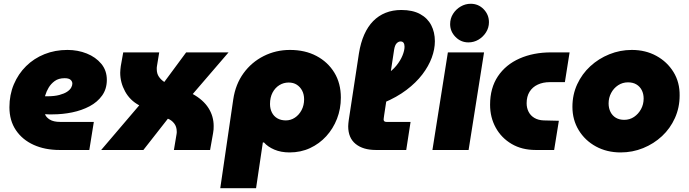

<svg xmlns="http://www.w3.org/2000/svg" viewBox="-20 -796 3657 1019"><path d="M296 0Q219 0 159 -27Q99 -54 64.5 -105Q30 -156 30 -227Q30 -293 53.5 -348.5Q77 -404 118.5 -445Q160 -486 216 -508.5Q272 -531 338 -531Q393 -531 440.5 -512Q488 -493 517.5 -457.5Q547 -422 547 -372Q547 -324 522 -289Q497 -254 455.5 -232Q414 -210 363 -199.5Q312 -189 259 -189Q249 -189 239 -189Q229 -189 219 -190Q224 -174 244 -161.5Q264 -149 299 -149H478L454 0ZM219 -285Q222 -285 225 -285Q228 -285 231 -285Q269 -285 295 -292Q321 -299 336 -309Q351 -319 357.5 -330.5Q364 -342 364 -352Q364 -364 354.5 -372.5Q345 -381 323 -381Q291 -381 270.5 -366Q250 -351 238 -330.5Q226 -310 221 -292Q220 -290 219.5 -288Q219 -286 219 -285Z M517 0 719 -237Q670 -263 644 -310.5Q618 -358 618 -410Q618 -419 619 -427.5Q620 -436 621 -445L634 -518H825L813 -445Q812 -441 812 -437Q812 -433 812 -429Q812 -405 823.5 -388.5Q835 -372 852 -361L968 -518H1193L1003 -297Q1059 -266 1086.5 -222.5Q1114 -179 1114 -127Q1114 -118 1113.5 -109Q1113 -100 1111 -90L1095 0H903L917 -84Q918 -88 918 -91.5Q918 -95 918 -98Q918 -124 904 -141.5Q890 -159 871 -166L741 0Z M1149 203 1218 -269Q1230 -349 1272.5 -407.5Q1315 -466 1379.5 -498.5Q1444 -531 1519 -531Q1599 -531 1659.5 -499Q1720 -467 1754.5 -410.5Q1789 -354 1789 -278Q1789 -218 1768.5 -165.5Q1748 -113 1711.5 -73Q1675 -33 1625.5 -10Q1576 13 1517 13Q1471 13 1436 -2Q1401 -17 1381 -40H1375L1339 203ZM1497 -157Q1523 -157 1545 -171.5Q1567 -186 1580.5 -211.5Q1594 -237 1594 -269Q1594 -295 1583.5 -315Q1573 -335 1555 -346.5Q1537 -358 1512 -358Q1485 -358 1462.5 -344Q1440 -330 1426.5 -304.5Q1413 -279 1413 -244Q1413 -219 1423 -199Q1433 -179 1452 -168Q1471 -157 1497 -157Z M1975 0Q1907 0 1867.5 -32Q1828 -64 1828 -126Q1828 -134 1829 -142Q1830 -150 1831 -159L1885 -513Q1894 -569 1913 -612Q1932 -655 1960.5 -684Q1989 -713 2026.5 -728Q2064 -743 2110 -743Q2170 -743 2209.5 -721.5Q2249 -700 2268.5 -662.5Q2288 -625 2288 -577Q2288 -535 2271.5 -490Q2255 -445 2221.5 -401Q2188 -357 2137 -318.5Q2086 -280 2017 -251L2032 -403Q2062 -421 2083.5 -447.5Q2105 -474 2116 -501Q2127 -528 2127 -548Q2127 -561 2122 -568.5Q2117 -576 2106 -576Q2095 -576 2085.5 -566.5Q2076 -557 2072 -534L2019 -186Q2018 -177 2017 -171.5Q2016 -166 2016 -162Q2016 -155 2020 -152Q2024 -149 2031 -149H2159L2136 0Z M2275 0 2357 -518H2549L2467 0ZM2466 -571Q2426 -571 2397.5 -600Q2369 -629 2369 -668Q2369 -698 2384.5 -722.5Q2400 -747 2425 -761.5Q2450 -776 2478 -776Q2519 -776 2547 -747Q2575 -718 2575 -678Q2575 -649 2559.5 -624.5Q2544 -600 2519.5 -585.5Q2495 -571 2466 -571Z M2823 0Q2750 0 2695.5 -32Q2641 -64 2611 -118.5Q2581 -173 2581 -240Q2581 -329 2622.5 -391Q2664 -453 2737.5 -485.5Q2811 -518 2905 -518H3003L2978 -360H2897Q2862 -360 2834 -347Q2806 -334 2790.5 -309Q2775 -284 2775 -248Q2775 -223 2785.5 -202.5Q2796 -182 2816.5 -170Q2837 -158 2865 -157L2946 -155L2921 0Z M3274 13Q3201 13 3143 -18.5Q3085 -50 3051.5 -105Q3018 -160 3018 -229Q3018 -294 3043.5 -349Q3069 -404 3113 -444.5Q3157 -485 3214 -508Q3271 -531 3333 -531Q3406 -531 3463.5 -499.5Q3521 -468 3554.5 -413.5Q3588 -359 3587 -289Q3587 -225 3562 -169.5Q3537 -114 3493.5 -73.5Q3450 -33 3393.5 -10Q3337 13 3274 13ZM3293 -160Q3322 -160 3345 -175.5Q3368 -191 3382 -216.5Q3396 -242 3396 -273Q3396 -298 3386 -317.5Q3376 -337 3357.5 -348Q3339 -359 3313 -359Q3284 -359 3260.5 -343.5Q3237 -328 3223.5 -302.5Q3210 -277 3210 -247Q3210 -222 3220 -202Q3230 -182 3248.5 -171Q3267 -160 3293 -160Z"/></svg>

Font: MuseoModerno Thin Black
Style: Italic
Weight: 900
Italic angle: -9°
Version: Version 1.003